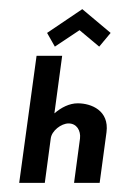

<svg xmlns="http://www.w3.org/2000/svg" viewBox="-20 -400 262 420"><path d="M116 -278H60L22 0H78L91 -97C93 -114 114 -130 130 -130C148 -130 157 -114 155 -97L142 0H198L213 -111C219 -158 180 -174 150 -174C132 -174 114 -165 99 -152ZM83 -328 100 -298 154 -334 197 -298 222 -328 160 -380Z"/></svg>

Font: Hussar Tani
Style: DwaKurs
Weight: 700
Foundry: Cannot Into Space Fonts
Version: Version 0.92